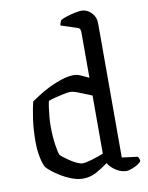

<svg xmlns="http://www.w3.org/2000/svg" viewBox="-89 -864 713 927"><g transform="rotate(-10 268.0 -400.0)"><path d="M243 0Q217 0 189 -10.5Q161 -21 136.5 -36Q112 -51 95 -65Q78 -79 73 -85Q63 -98 55 -134.5Q47 -171 47 -216Q47 -276 54.5 -327Q62 -378 70 -409Q84 -418 107.5 -433.5Q131 -449 161.5 -464Q192 -479 224 -489.5Q256 -500 286 -500Q301 -500 321 -491Q341 -482 357 -474V-697Q357 -705 354.5 -711.5Q352 -718 343 -721L263 -747Q264 -756 267 -763Q270 -770 272 -773Q283 -779 303.5 -785.5Q324 -792 344.5 -796Q365 -800 375 -800Q402 -800 423 -778.5Q444 -757 444 -727V-68L521 -58Q523 -56 526 -49.5Q529 -43 529 -35Q519 -22 494.5 -11Q470 0 455 0Q430 0 405 -16Q380 -32 367 -54Q339 -33 308.5 -16.5Q278 0 243 0ZM254 -73Q269 -73 300 -82.5Q331 -92 357 -102V-387Q328 -398 299 -410.5Q270 -423 253 -423Q243 -423 221 -418.5Q199 -414 177 -408.5Q155 -403 145 -398Q142 -387 139 -365.5Q136 -344 134 -320Q132 -296 132 -276Q132 -224 138.5 -182.5Q145 -141 150 -133Q153 -129 165 -119.5Q177 -110 193.5 -99Q210 -88 226.5 -80.5Q243 -73 254 -73Z"/></g></svg>

Font: Texturina 72pt Medium
Style: Regular
Weight: 500
Designer: Guillermo Torres Carreño
Foundry: Omnibus-Type
Version: Version 1.002; ttfautohint (v1.8.3)